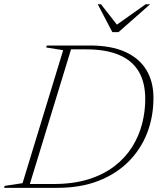

<svg xmlns="http://www.w3.org/2000/svg" viewBox="-52 -904 767 924"><path d="M205 -18.5Q301.5 -18.5 374.5 -41.5Q447.5 -64.5 499.5 -104.8Q551.5 -145 584 -197Q616.5 -249 631.8 -308Q647 -367 647 -427Q647 -507 615.5 -560Q584 -613 520.8 -639.8Q457.5 -666.5 362 -666.5H254L269 -685H380.5Q481.5 -685 549.5 -654.8Q617.5 -624.5 652 -568Q686.5 -511.5 686.5 -433Q686.5 -341.5 655.8 -263Q625 -184.5 565.5 -125.2Q506 -66 420.2 -33Q334.5 0 224 0H59.5L57 -18.5ZM252 -662.5 170.5 -675.5 173 -685H295.5L86 0H-32L-29.5 -9.5L56.5 -22.5ZM670.5 -883.5 518.5 -749.5H488.5L418.5 -883.5H434L517.5 -776.5H498L649 -883.5Z"/></svg>

Font: Newsreader 36pt ExtraLight
Style: Italic
Weight: 250
Italic angle: -17°
Designer: Hugues Gentile
Foundry: Production Type
Version: Version 1.003